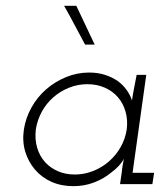

<svg xmlns="http://www.w3.org/2000/svg" viewBox="-20 -632 578 659"><path d="M62 -188Q68 -227 88 -263Q108 -299 138.5 -325.5Q169 -352 207 -367.5Q245 -383 286 -383Q316 -383 340.5 -375Q365 -367 384 -354Q403 -340 415.5 -322Q428 -304 433 -287Q436 -309 440.5 -331Q445 -353 449 -375H482L435 -39H509L503 0H392L398 -41Q399 -53 401 -64Q403 -75 405 -87Q399 -75 388 -63Q377 -51 362 -40Q337 -19 303.5 -6Q270 7 232 7Q190 7 156.5 -8Q123 -23 100 -50Q77 -77 66.5 -112Q56 -147 62 -188ZM103 -188Q99 -154 107.5 -125Q116 -96 136 -74Q154 -55 179.5 -44Q205 -33 237 -33Q269 -33 299.5 -45Q330 -57 354 -78Q378 -99 394 -127Q410 -155 415 -188Q419 -220 411 -248.5Q403 -277 385 -298Q367 -319 340 -331Q313 -343 280 -343Q247 -343 217 -331Q187 -319 163 -298Q139 -277 123.5 -248.5Q108 -220 103 -188ZM242 -612Q258 -579 273.5 -545.5Q289 -512 305 -479H272Q254 -512 236.5 -545.5Q219 -579 200 -612Z"/></svg>

Font: Josefin Slab
Style: Italic
Weight: 400
Italic angle: -12°
Designer: Santiago Orozco
Foundry: Typemade
Version: Version 2.000